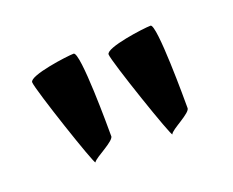

<svg xmlns="http://www.w3.org/2000/svg" viewBox="-50 -855 422 347"><g transform="rotate(-20 161.0 -681.0)"><path d="M26 -757C26 -744 82 -577 84 -582C88 -590 130 -608 127 -618C127 -630 127 -780 114 -780C102 -780 26 -770 26 -757ZM173 -757C173 -744 230 -577 232 -582C234 -590 276 -608 274 -618C274 -630 274 -780 262 -780C249 -780 173 -770 173 -757Z"/></g></svg>

Font: Ampere
Style: SCSuCnd
Weight: 400
Version: Version 1